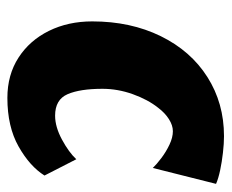

<svg xmlns="http://www.w3.org/2000/svg" viewBox="-72 -532 612 507"><g transform="rotate(90 233.5 -278.0)"><path d="M238 8Q177 8 131.5 -21.5Q86 -51 61 -101.8Q36 -152.5 36 -216Q36 -317.5 75 -397Q114 -476.5 183 -520.2Q252 -564 339 -564Q358.5 -564 382.8 -561.2Q407 -558.5 429.2 -553.8Q451.5 -549 465 -543L423 -376Q413.5 -386 397 -398.5Q380.5 -411 361.5 -420Q342.5 -429 326 -429Q310.5 -429 294 -418.5Q277.5 -408 264 -390Q242.5 -363 228.2 -323.2Q214 -283.5 214 -243Q214 -184 228.2 -151Q242.5 -118 285 -118Q314.5 -118 348.2 -136.2Q382 -154.5 400 -174L443 -90Q418.5 -51 366.2 -21.5Q314 8 238 8Z"/></g></svg>

Font: Merriweather Sans ExtraBold
Style: Italic
Weight: 800
Italic angle: -7.5°
Designer: Eben Sorkin
Foundry: Eben Sorkin
Version: Version 2.001; ttfautohint (v1.8.3)